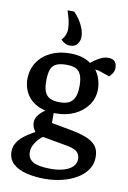

<svg xmlns="http://www.w3.org/2000/svg" viewBox="-97 -783 673 1007"><g transform="rotate(10 239.5 -279.5)"><path d="M214 166Q160 166 115.5 155Q71 144 44.5 119.5Q18 95 18 55Q18 31 29 11.5Q40 -8 57 -23Q74 -38 92.5 -49Q111 -60 124 -68Q117 -76 111.5 -88.5Q106 -101 106 -115Q106 -138 122 -157Q138 -176 156 -187Q113 -197 86 -219.5Q59 -242 46.5 -272Q34 -302 34 -332Q34 -385 60 -424Q86 -463 130.5 -484Q175 -505 231 -505Q267 -505 295 -497Q323 -489 343 -474Q347 -478 361.5 -488.5Q376 -499 395 -508Q414 -517 433 -517Q456 -517 467.5 -505.5Q479 -494 479 -472Q479 -453 469.5 -440Q460 -427 454 -422L421 -433Q408 -438 398.5 -441Q389 -444 376 -444Q393 -421 400.5 -395Q408 -369 408 -346Q408 -297 381.5 -260Q355 -223 311 -202.5Q267 -182 214 -182H201V-129L309 -109Q356 -100 389 -87Q422 -74 440 -52Q458 -30 458 8Q458 45 438.5 74Q419 103 385 123.5Q351 144 307 155Q263 166 214 166ZM237 109Q272 109 302 101Q332 93 350.5 76Q369 59 369 33Q369 14 357 -1Q345 -16 306 -24L167 -49Q146 -34 129.5 -9Q113 16 113 41Q113 76 142 92.5Q171 109 237 109ZM221 -243Q251 -243 270 -252Q289 -261 299.5 -283Q310 -305 310 -346Q310 -379 302 -401Q294 -423 275.5 -433Q257 -443 224 -443Q189 -443 169 -433.5Q149 -424 141 -401.5Q133 -379 133 -340Q133 -304 142 -283Q151 -262 170.5 -252.5Q190 -243 221 -243ZM222 -545Q210 -545 197.5 -551Q185 -557 174 -569Q186 -580 192.5 -596Q199 -612 199 -629Q199 -653 193 -677Q187 -701 179 -725H214Q227 -713 241.5 -692.5Q256 -672 265.5 -648Q275 -624 275 -599Q275 -580 263 -562.5Q251 -545 222 -545Z"/></g></svg>

Font: Faustina Medium
Style: Regular
Weight: 500
Designer: Alfonso Garcia
Foundry: http://www.omnibus-type.com
Version: Version 1.200